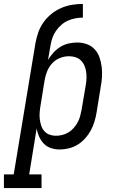

<svg xmlns="http://www.w3.org/2000/svg" viewBox="-80 -755 600 980"><path d="M-60 205V135H-10L101 -535Q106 -563 115.5 -590Q125 -617 142 -641Q159 -665 182.5 -684Q206 -703 233 -714.5Q260 -726 288 -730.5Q316 -735 343 -735V-665Q324 -665 305 -661.5Q286 -658 267.5 -650Q249 -642 233 -628Q217 -614 205.5 -597Q194 -580 187.5 -561.5Q181 -543 178 -524L165 -449Q177 -469 193 -486.5Q209 -504 228.5 -516Q248 -528 270 -533Q292 -538 314 -538Q314 -538 314 -538Q314 -538 314 -538Q340 -538 363.5 -529.5Q387 -521 403.5 -503Q420 -485 428 -461.5Q436 -438 439 -413.5Q442 -389 440.5 -362.5Q439 -336 434 -311L413 -181Q409 -157 402 -134Q395 -111 383.5 -89.5Q372 -68 355 -49Q338 -30 317 -17Q296 -4 272 2Q248 8 225 8Q202 8 180.5 1Q159 -6 144 -21.5Q129 -37 120 -57Q111 -77 107 -99L69 135H132V205ZM205 -62Q221 -62 237.5 -66Q254 -70 269 -79Q284 -88 295.5 -101Q307 -114 315.5 -129Q324 -144 328.5 -160Q333 -176 336 -192L358 -322Q361 -339 361.5 -356.5Q362 -374 359.5 -390Q357 -406 350.5 -421Q344 -436 332.5 -447Q321 -458 305 -463Q289 -468 272 -468Q249 -468 226 -459Q203 -450 186.5 -432Q170 -414 161 -392Q152 -370 148 -347L127 -217Q124 -200 122.5 -182Q121 -164 123 -147.5Q125 -131 130 -115Q135 -99 145.5 -86.5Q156 -74 172 -68Q188 -62 205 -62Z"/></svg>

Font: Iosevka Slab Oblique
Style: Regular
Weight: 400
Italic angle: -9°
Monospace: yes
Designer: Belleve Invis
Foundry: Belleve Invis
Version: Version 11.1.1; ttfautohint (v1.8.3)